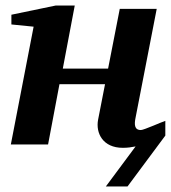

<svg xmlns="http://www.w3.org/2000/svg" viewBox="-20 -520 615 691"><path d="M575 -32V-85C564 -82 498 -52 487 -52C463 -52 463 -73 468 -97L544 -488H411L369 -273H206L249 -500H180L21 -467V-432L101 -424L19 0H153L194 -217H358L333 -89C324 -41 350 12 422 12C439 12 453 10 468 7L361 151H439Z"/></svg>

Font: Veleka
Style: Bold Italic
Weight: 700
Italic angle: -12°
Designer: Stefan Peev, Context Ltd, 2016; SIL International, 1997-2014.
Foundry: Stefan Peev, Context Ltd, 2016
Version: Version 5.000